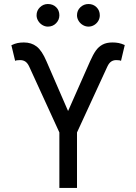

<svg xmlns="http://www.w3.org/2000/svg" viewBox="-20 -926 671 946"><path d="M272.5 -273.4 124 -597.7Q116.2 -614.7 105.5 -622.3Q94.7 -629.9 79.1 -629.9Q60.1 -629.9 54.7 -626L36.1 -703.1Q52.2 -710.9 66.4 -713.9Q80.6 -716.8 97.7 -716.8Q134.8 -716.8 160.6 -696.8Q186.5 -676.8 209 -624L315.4 -378.9L423.8 -624Q438.5 -657.2 452.1 -676.5Q465.8 -695.8 485.4 -706.3Q504.9 -716.8 534.2 -716.8Q550.8 -716.8 564.5 -714.1Q578.1 -711.4 594.7 -704.1L576.2 -626Q570.8 -629.9 552.7 -629.9Q538.1 -629.9 527.3 -622.3Q516.6 -614.7 508.8 -597.7L359.4 -273.4V0H272.5ZM160.2 -850.6Q160.2 -874 176.8 -890.1Q193.4 -906.2 215.8 -906.2Q240.7 -906.2 256.6 -890.6Q272.5 -875 272.5 -850.6Q272.5 -828.1 256.3 -811.5Q240.2 -794.9 215.8 -794.9Q201.7 -794.9 188.7 -802.7Q175.8 -810.5 168 -823.5Q160.2 -836.4 160.2 -850.6ZM359.4 -850.6Q359.4 -874.5 376.2 -890.4Q393.1 -906.2 416 -906.2Q439.5 -906.2 455.6 -890.4Q471.7 -874.5 471.7 -850.6Q471.7 -835.9 464.4 -823.2Q457 -810.5 444.1 -802.7Q431.2 -794.9 416 -794.9Q401.4 -794.9 388.2 -802.7Q375 -810.5 367.2 -823.5Q359.4 -836.4 359.4 -850.6Z"/></svg>

Font: Pretendard JP
Style: Regular
Weight: 400
Designer: Base glyphs from Inter by Rasmus Andersson; Hangeul glyphs from Noto Sans CJK(Source Han Sans) by Jang Soo-young and Kan
Foundry: Kil Hyung-jin
Version: Version 1.309